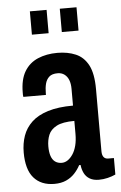

<svg xmlns="http://www.w3.org/2000/svg" viewBox="-53 -762 513 812"><g transform="rotate(-5 203.5 -356.0)"><path d="M145 12Q117 12 95 3Q73 -6 57.5 -24Q42 -42 34.5 -69Q27 -96 27 -131Q27 -170 38.5 -202.5Q50 -235 76 -259.5Q102 -284 145.5 -297.5Q189 -311 252 -311V-382Q252 -404 246 -419.5Q240 -435 228 -444Q216 -453 199 -453Q175 -453 163 -442Q151 -431 146.5 -413.5Q142 -396 142 -374V-366H46Q45 -370 45 -374.5Q45 -379 45 -384Q45 -440 65.5 -474Q86 -508 122.5 -523.5Q159 -539 205 -539Q249 -539 283 -524.5Q317 -510 336 -474Q355 -438 355 -372V-108Q355 -92 361.5 -83.5Q368 -75 381 -75H405V-5Q390 2 371.5 6.5Q353 11 334 11Q311 11 295.5 2Q280 -7 272 -23Q264 -39 262 -58H256Q246 -39 231 -23Q216 -7 195 2.5Q174 12 145 12ZM184 -74Q197 -74 209 -82Q221 -90 231 -105Q241 -120 246.5 -141.5Q252 -163 252 -191V-246Q202 -246 176.5 -232.5Q151 -219 142 -197Q133 -175 133 -148Q133 -124 138.5 -107.5Q144 -91 155.5 -82.5Q167 -74 184 -74ZM105 -625V-724H176V-625ZM232 -625V-724H303V-625Z"/></g></svg>

Font: Archivo SemiBold ExtraCondensed
Style: Regular
Weight: 600
Width: 2
Version: Version 2.001